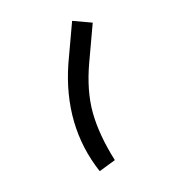

<svg xmlns="http://www.w3.org/2000/svg" viewBox="-30 -894 225 245"><g transform="rotate(5 83.0 -771.0)"><path d="M80.1 -814Q80.1 -777.8 90.3 -750.5Q100.6 -723.1 123.5 -692.9L105.5 -677.2Q55.2 -730.5 53.7 -810.5V-865.2H80.1Z"/></g></svg>

Font: Mardoto Thin
Style: Regular
Weight: 250
Designer: Christian Robertson, Vahan Hovhannisyan
Foundry: Google
Version: Version 1.000